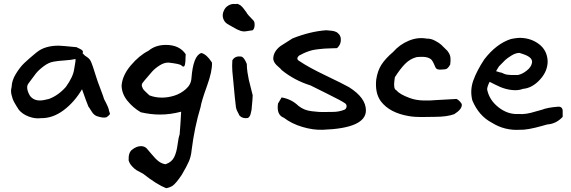

<svg xmlns="http://www.w3.org/2000/svg" viewBox="-20 -614 2999 1009"><path d="M195 7Q164 11 131 -1.5Q98 -14 79 -37Q70 -51 66.5 -56.5Q63 -62 56 -74.5Q49 -87 46.5 -95Q44 -103 41 -114Q38 -125 38 -135.5Q38 -146 41 -157Q42 -191 63.5 -226Q85 -261 107 -282Q129 -303 164 -332Q171 -337 174 -340Q216 -374 288 -374Q303 -374 383 -366Q385 -364 396.5 -359Q408 -354 413 -348.5Q418 -343 414 -334L427 -321Q449 -308 455 -296Q464 -281 488 -202Q490 -194 507.5 -148Q525 -102 527 -93Q552 -47 553 -32L558 -16Q557 -11 549 -5Q541 1 540 2Q523 8 488 -4Q481 -7 475.5 -11.5Q470 -16 467.5 -19.5Q465 -23 458.5 -33Q452 -43 449 -48L445 -53Q434 -79 411 -145Q371 -77 314 -34.5Q257 8 195 7ZM190 -86Q207 -86 237 -94Q286 -112 326 -157Q365 -211 370 -252Q370 -255 374 -275.5Q378 -296 377 -304Q357 -299 319.5 -296.5Q282 -294 262 -290Q236 -286 209 -265.5Q182 -245 168 -227Q154 -209 130 -176Q113 -155 136 -113Q154 -86 190 -86Z M853 375Q803 355 732 299Q710 288 698.5 281Q687 274 674 260Q661 246 656 229Q654 187 675 172Q698 154 721 154Q739 154 751 166Q756 171 777 196.5Q798 222 814 234Q830 246 849 249Q852 249 853 248Q883 237 895.5 211.5Q908 186 913 147Q918 108 924 93Q926 74 928.5 33Q931 -8 932 -27Q875 -12 821 -12Q772 -12 720 -24Q679 -48 649.5 -84.5Q620 -121 619 -164Q623 -218 667.5 -270.5Q712 -323 760 -347Q797 -378 852 -378Q923 -378 956 -329Q956 -324 955 -312Q955 -264 944 -264Q939 -264 931 -272Q919 -279 866 -285Q844 -286 820 -271Q796 -256 780 -238.5Q764 -221 741 -193Q736 -186 733 -183Q728 -178 726 -172Q724 -166 726 -160Q728 -154 730.5 -149Q733 -144 738.5 -138.5Q744 -133 747.5 -129.5Q751 -126 757 -120.5Q763 -115 765 -113Q795 -101 831 -101Q863 -101 896.5 -111.5Q930 -122 957 -146Q984 -170 986 -202Q995 -321 1037 -335H1040Q1067 -327 1092 -288L1095 -283L1094 -284Q1096 -240 1067.5 -161.5Q1039 -83 1034 -51Q1002 55 987 175Q984 208 972.5 234.5Q961 261 935 305Q905 350 886 363Q871 372 853 375Z M1275 -450Q1260 -447 1244 -452Q1228 -457 1203 -472Q1178 -487 1175 -488Q1158 -499 1152.5 -518.5Q1147 -538 1156 -557Q1163 -575 1180 -585Q1197 -595 1215 -593Q1221 -592 1224 -593.5Q1227 -595 1232 -592Q1237 -589 1239.5 -588.5Q1242 -588 1246.5 -583.5Q1251 -579 1253 -577.5Q1255 -576 1259 -570.5Q1263 -565 1264.5 -563Q1266 -561 1270 -556Q1274 -551 1275 -549Q1279 -539 1313 -505Q1319 -497 1318 -480Q1317 -463 1308 -455ZM1283 6Q1256 11 1239 -6Q1222 -36 1220 -50Q1218 -62 1214 -102.5Q1210 -143 1206 -187.5Q1202 -232 1201 -240Q1199 -267 1201 -297Q1216 -323 1251 -316Q1264 -310 1277 -278Q1277 -257 1280.5 -234Q1284 -211 1287.5 -195Q1291 -179 1298 -153Q1305 -127 1308 -113Q1308 -105 1306.5 -87.5Q1305 -70 1303.5 -54Q1302 -38 1302 -37Q1301 -34 1299.5 -26Q1298 -18 1296.5 -13Q1295 -8 1291.5 -2.5Q1288 3 1283 6Z M1441 -70Q1443 -74 1450 -85Q1457 -96 1460 -102Q1512 -93 1548 -58Q1563 -46 1580 -39Q1597 -32 1618.5 -29.5Q1640 -27 1654 -26Q1668 -25 1694.5 -25.5Q1721 -26 1732 -26Q1760 -26 1789 -37Q1799 -41 1801 -52Q1803 -63 1795 -70Q1776 -84 1696.5 -123Q1617 -162 1612 -165Q1526 -192 1460 -246Q1455 -253 1443.5 -262.5Q1432 -272 1425 -281.5Q1418 -291 1416 -303Q1415 -342 1454 -372L1517 -412Q1610 -449 1694 -455Q1696 -455 1705.5 -454Q1715 -453 1716.5 -453Q1718 -453 1726 -452Q1734 -451 1736 -450Q1738 -449 1744 -447Q1750 -445 1752.5 -442.5Q1755 -440 1759 -436.5Q1763 -433 1765.5 -428.5Q1768 -424 1770 -418Q1776 -383 1751 -361Q1746 -361 1719 -360Q1692 -359 1684 -358.5Q1676 -358 1654 -355.5Q1632 -353 1620 -350Q1608 -347 1592 -341Q1576 -335 1562 -327Q1548 -322 1543.5 -311Q1539 -300 1555 -292Q1602 -260 1692 -217Q1782 -174 1814 -156Q1903 -100 1903 -34Q1903 60 1676 68Q1626 70 1569 53Q1512 36 1472 5Q1432 -10 1441 -70Z M2266 0Q2253 0 2230.5 0.5Q2208 1 2195 1Q2182 1 2163 0Q2144 -1 2128 -4Q2028 -21 1982 -81Q1950 -124 1957 -195Q1964 -242 1984.5 -274Q2005 -306 2046 -341Q2080 -380 2128 -400Q2176 -420 2223 -411Q2244 -412 2266.5 -400Q2289 -388 2298.5 -379Q2308 -370 2331 -347Q2345 -329 2347 -313Q2349 -297 2346 -275Q2333 -251 2320 -250Q2317 -250 2302 -248.5Q2287 -247 2279 -250Q2271 -253 2267 -263Q2253 -298 2243 -304Q2228 -314 2207 -315Q2186 -316 2170 -314Q2135 -305 2109 -278.5Q2083 -252 2055 -208Q2055 -206 2052.5 -188.5Q2050 -171 2052 -157Q2054 -143 2065 -138Q2081 -118 2133 -99Q2165 -87 2204 -86Q2243 -85 2271 -88L2379 -94Q2387 -91 2397 -80.5Q2407 -70 2407 -63Q2407 -39 2367 -14Q2329 0 2266 0Z M2462 -87Q2449 -140 2467.5 -191.5Q2486 -243 2525 -302Q2588 -384 2665 -409L2681 -412Q2704 -416 2717 -415Q2773 -413 2814 -381Q2855 -349 2858 -294Q2859 -241 2818 -196Q2777 -151 2728 -147Q2710 -140 2689 -140Q2638 -140 2583 -169L2553 -184Q2540 -158 2540 -144Q2551 -88 2600.5 -49.5Q2650 -11 2707 -15Q2741 -11 2798 -29L2827 -37Q2857 -49 2910 -53Q2934 -56 2937 -34V0Q2903 37 2856 40L2831 47Q2750 70 2712 68Q2632 73 2565 31Q2496 -5 2462 -87ZM2587 -240Q2611 -232 2616 -232Q2624 -228 2632 -225Q2640 -222 2650.5 -221Q2661 -220 2666 -220Q2671 -220 2685.5 -220Q2700 -220 2702 -220Q2724 -224 2747.5 -242.5Q2771 -261 2775 -281Q2784 -312 2728 -330L2710 -336Q2690 -336 2667.5 -322Q2645 -308 2635 -298.5Q2625 -289 2602 -265L2591 -247Z"/></svg>

Font: Excalifont
Style: Regular
Weight: 400
Designer: Your Own Font Foundry (Virgil); Ján Filípek / DizajnDesign (Excalifont, modifications)
Foundry: Your Own Font Foundry (Virgil); Ján Filípek / DizajnDesign (Excalifont, modifications)
Version: Version 1.000;Glyphs 3.2 (3227)